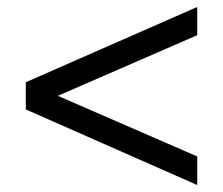

<svg xmlns="http://www.w3.org/2000/svg" viewBox="-20 -563 640 551"><path d="M546 -543V-462L146 -288L546 -114V-32L54 -249V-327Z"/></svg>

Font: Muli SemiBold
Style: Regular
Weight: 600
Designer: Vernon Adams
Foundry: Vernon Adams
Version: Version 2.000